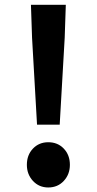

<svg xmlns="http://www.w3.org/2000/svg" viewBox="-20 -781 410 814"><path d="M137 -252.4 115.9 -621.2 111.2 -760.6H259L254.3 -621.2L233.1 -252.4ZM184.6 13.8Q145.4 13.8 119.6 -14.1Q93.9 -42 93.9 -82.3Q93.9 -123.8 119.6 -150.9Q145.4 -178 184.6 -178Q224.8 -178 250.5 -150.9Q276.3 -123.8 276.3 -82.3Q276.3 -42 250.5 -14.1Q224.8 13.8 184.6 13.8Z"/></svg>

Font: Noto Sans JP
Style: Regular
Weight: 100
Designer: Ryoko NISHIZUKA 西塚涼子 (kana, bopomofo & ideographs); Paul D. Hunt (Latin, Greek & Cyrillic); Sandoll Communications 산돌커뮤니
Foundry: Adobe
Version: Version 2.004;hotconv 1.0.118;makeotfexe 2.5.65603